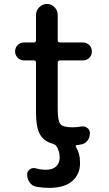

<svg xmlns="http://www.w3.org/2000/svg" viewBox="-20 -710 540 950"><path d="M99.6 -411.1Q81.1 -411.1 67.9 -423.8Q54.7 -436.5 54.7 -455.6Q54.7 -474.6 67.9 -487.3Q81.1 -500 99.6 -500H146.5Q158.2 -500 158.2 -510.7V-635.7Q158.2 -658.2 174.3 -674.3Q190.4 -690.4 212.4 -690.4Q234.4 -690.4 250 -674.3Q265.6 -658.2 265.6 -635.7V-510.7Q265.6 -500 277.3 -500H389.6Q408.2 -500 421.4 -487.3Q434.6 -474.6 434.6 -455.6Q434.6 -436.5 421.9 -423.8Q409.2 -411.1 389.6 -411.1H277.3Q266.6 -411.1 265.6 -400.4V-169.9Q265.6 -111.3 278.8 -95.7Q292 -80.1 339.8 -80.1Q362.3 -80.1 380.9 -84Q397.5 -86.9 411.1 -77.6Q424.8 -68.4 424.8 -50.8Q424.8 -29.3 412.6 -13.7Q400.4 2 379.9 4.9Q376 5.9 370.1 6.8Q364.3 7.8 360.4 7.8Q357.4 7.8 355.5 10.7Q353.5 13.7 355.5 16.6Q377 51.8 376 97.7Q376 152.3 337.4 186Q298.8 219.7 221.7 219.7Q191.4 219.7 160.2 213.9Q138.7 210 126.5 192.4Q114.3 174.8 114.3 153.3Q114.3 137.7 127.4 127.9Q140.6 118.2 157.2 123Q181.6 129.9 208 129.9Q240.2 129.9 257.8 113.3Q275.4 96.7 275.4 68.4Q275.4 37.1 257.8 11.7Q252.9 4.9 240.2 1Q195.3 -11.7 176.8 -46.9Q158.2 -82 158.2 -150.4V-400.4Q158.2 -411.1 146.5 -411.1Z"/></svg>

Font: Rounded-X Mgen+ 2m medium
Style: Regular
Weight: 500
Designer: [Source Han Sans]
Ryoko NISHIZUKA  (kana & ideographs); Paul D. Hunt (Latin, Greek & Cyrillic); Wenlong ZHANG  (bopomofo
Version: Version 1.059.20150602